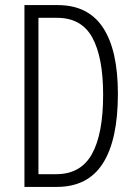

<svg xmlns="http://www.w3.org/2000/svg" viewBox="-20 -734 534 754"><path d="M443 -365Q443 -185 384 -92.5Q325 0 203 0H76V-714H207Q326 -714 384.5 -625.5Q443 -537 443 -365ZM385 -362Q385 -509 342.5 -586.5Q300 -664 204 -664H131V-50H201Q297 -50 341 -129Q385 -208 385 -362Z"/></svg>

Font: Noto Sans ExtraCondensed Light
Style: Regular
Weight: 300
Width: 2
Designer: Monotype Design Team
Foundry: Monotype Imaging Inc.
Version: Version 2.013; ttfautohint (v1.8.4.7-5d5b)